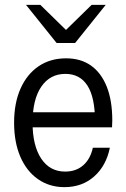

<svg xmlns="http://www.w3.org/2000/svg" viewBox="-20 -760 520 790"><path d="M245 10Q183 10 136 -23Q89 -56 63.5 -115.5Q38 -175 38 -255Q38 -336 64.5 -395.5Q91 -455 139 -487.5Q187 -520 252 -520Q312 -520 354 -490.5Q396 -461 419 -404Q442 -347 442 -264Q442 -257 441.5 -250.5Q441 -244 441 -236H90V-298H398L371 -259Q371 -359 340 -407.5Q309 -456 249 -456Q186 -456 150 -403.5Q114 -351 114 -255Q114 -161 149.5 -107.5Q185 -54 248 -54Q293 -54 322.5 -80Q352 -106 362 -152H432Q417 -78 367.5 -34Q318 10 245 10ZM213 -583 87 -740H146L286 -603H217L357 -740H415L289 -583Z"/></svg>

Font: Instrument Sans SemiCondensed
Style: Regular
Weight: 400
Width: 4
Designer: Rodrigo Fuenzalida
Foundry: fragTYPE
Version: Version 1.000;gftools[0.9.28]